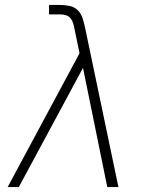

<svg xmlns="http://www.w3.org/2000/svg" viewBox="-20 -755 640 775"><path d="M11 0 301 -540 281 -637Q279 -649 275.5 -660.5Q272 -672 265 -681Q258 -690 246 -693.5Q234 -697 221 -697H178V-735H221Q242 -735 261 -731Q280 -727 293.5 -714Q307 -701 313 -682.5Q319 -664 323 -645L458 0H413L315 -481L56 0Z"/></svg>

Font: Iosevka SS04 XLt Ex Obl
Style: Regular
Weight: 200
Width: 7
Italic angle: -9°
Monospace: yes
Designer: Belleve Invis
Foundry: Belleve Invis
Version: Version 19.0.0; ttfautohint (v1.8.4)